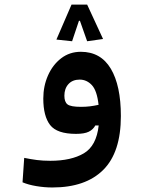

<svg xmlns="http://www.w3.org/2000/svg" viewBox="-20 -579 626 836"><path d="M208 237.3Q173.3 237.3 138.4 231.4Q103.5 225.6 78.1 214.8L85.4 108.4Q114.3 114.3 140.4 117.7Q166.5 121.1 199.2 121.1Q290 121.1 345 88.6Q399.9 56.2 409.7 -32.7H395Q385.7 -15.1 366.7 -5.6Q347.7 3.9 311 3.9Q228 3.9 198.2 -34.7Q168.5 -73.2 168.5 -149.9Q168.5 -204.1 189 -250.5Q209.5 -296.9 246.3 -325.2Q283.2 -353.5 332 -353.5Q418.5 -353.5 462.4 -280Q506.3 -206.5 506.3 -73.7Q506.3 84.5 429.4 160.9Q352.5 237.3 208 237.3ZM409.2 -122.6Q402.3 -184.6 379.9 -208.5Q357.4 -232.4 327.1 -232.4Q295.9 -232.4 278.1 -212.9Q260.3 -193.4 260.3 -162.1Q260.3 -135.3 273.9 -124.5Q287.6 -113.8 332.5 -113.8Q353.5 -113.8 371.3 -116Q389.2 -118.2 409.2 -122.6ZM359.4 -559.1 428.7 -409.2 359.4 -399.4 328.1 -488.3H323.7L293.9 -399.4L225.6 -406.7L291.5 -559.1Z"/></svg>

Font: Cascadia Code SemiBold
Style: Regular
Weight: 600
Monospace: yes
Designer: Aaron Bell
Foundry: Saja Typeworks
Version: Version 2404.023; ttfautohint (v1.8.4)